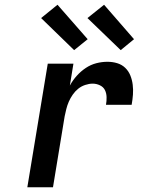

<svg xmlns="http://www.w3.org/2000/svg" viewBox="-20 -788 640 808"><path d="M95 0 181 -520H289L274 -428Q286 -450 303 -469Q320 -488 341 -502Q362 -516 385.5 -522Q409 -528 432 -528Q454 -528 473.5 -522Q493 -516 507 -502.5Q521 -489 528.5 -470.5Q536 -452 538.5 -431.5Q541 -411 539.5 -390Q538 -369 534 -347H426Q429 -363 428.5 -379.5Q428 -396 421.5 -409Q415 -422 400.5 -429Q386 -436 370 -436Q355 -436 338.5 -430.5Q322 -425 309 -414.5Q296 -404 286 -389.5Q276 -375 269.5 -360Q263 -345 259 -329Q255 -313 252 -298L203 0ZM488 -577 348 -712 418 -768 544 -623ZM292 -577 153 -712 222 -768 349 -623Z"/></svg>

Font: Iosevka SS04 SmBd Ex Obl
Style: Regular
Weight: 600
Width: 7
Italic angle: -9°
Monospace: yes
Designer: Belleve Invis
Foundry: Belleve Invis
Version: Version 19.0.0; ttfautohint (v1.8.4)